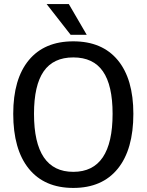

<svg xmlns="http://www.w3.org/2000/svg" viewBox="-20 -913 720 943"><path d="M45 -354Q45 -525 121.5 -617.5Q198 -710 340 -710Q482 -710 558.5 -617.5Q635 -525 635 -354Q635 -179 558.5 -84.5Q482 10 340 10Q198 10 121.5 -84.5Q45 -179 45 -354ZM533 -354Q533 -494 485.5 -562.5Q438 -631 340 -631Q242 -631 194.5 -562.5Q147 -494 147 -354Q147 -69 340 -69Q533 -69 533 -354ZM209 -893H318L406 -742H327Z"/></svg>

Font: Krub Medium
Style: Regular
Weight: 500
Designer: Ekaluck Peanpanawate
Foundry: Cadson Demak Co.,Ltd.
Version: Version 1.000; ttfautohint (v1.6)